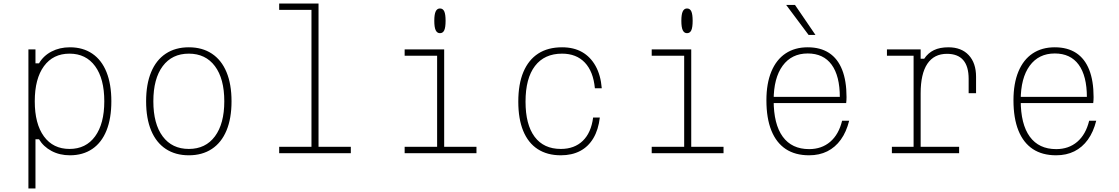

<svg xmlns="http://www.w3.org/2000/svg" viewBox="-20 -868 6340 1088"><path d="M141 200V-588H181V-509H201Q226 -552 272 -576Q318 -600 376 -600Q450 -600 503 -564Q556 -528 583.5 -459.5Q611 -391 611 -294Q611 -197 583.5 -128.5Q556 -60 503 -24Q450 12 376 12Q318 12 272 -12.5Q226 -37 201 -79H181V200ZM374 -24Q467 -24 519 -95.5Q571 -167 571 -294Q571 -422 519 -493Q467 -564 374 -564Q281 -564 229 -493Q177 -422 177 -294Q177 -166 229 -95Q281 -24 374 -24Z M1050 12Q974 12 919.5 -24Q865 -60 836.5 -128.5Q808 -197 808 -294Q808 -391 836.5 -459.5Q865 -528 919.5 -564Q974 -600 1050 -600Q1126 -600 1180.5 -564Q1235 -528 1263.5 -459.5Q1292 -391 1292 -294Q1292 -197 1263.5 -128.5Q1235 -60 1180.5 -24Q1126 12 1050 12ZM1050 -24Q1145 -24 1198 -95.5Q1251 -167 1251 -294Q1251 -422 1198 -493Q1145 -564 1050 -564Q955 -564 902 -493Q849 -422 849 -294Q849 -166 902 -95Q955 -24 1050 -24Z M1562 -848H1785V-36H1968V0H1562V-36H1745V-812H1562Z M2273 -588H2497V-36H2680V0H2273V-36H2457V-552H2273ZM2473 -680Q2457 -680 2449 -696.5Q2441 -713 2441 -750Q2441 -787 2449 -803.5Q2457 -820 2473 -820Q2490 -820 2497.5 -803.5Q2505 -787 2505 -750Q2505 -713 2497.5 -696.5Q2490 -680 2473 -680Z M3158 12Q3081 12 3027 -23Q2973 -58 2945 -126Q2917 -194 2917 -292Q2917 -392 2946 -460.5Q2975 -529 3030 -564.5Q3085 -600 3165 -600Q3231 -600 3278.5 -573Q3326 -546 3355 -494Q3384 -442 3390 -368H3351Q3342 -463 3294 -513.5Q3246 -564 3165 -564Q3065 -564 3011.5 -494Q2958 -424 2958 -292Q2958 -162 3009.5 -93Q3061 -24 3158 -24Q3235 -24 3282.5 -70Q3330 -116 3341 -202H3379Q3371 -133 3342.5 -85Q3314 -37 3267.5 -12.5Q3221 12 3158 12Z M3673 -588H3897V-36H4080V0H3673V-36H3857V-552H3673ZM3873 -680Q3857 -680 3849 -696.5Q3841 -713 3841 -750Q3841 -787 3849 -803.5Q3857 -820 3873 -820Q3890 -820 3897.5 -803.5Q3905 -787 3905 -750Q3905 -713 3897.5 -696.5Q3890 -680 3873 -680Z M4350 -319H4753L4739 -317Q4739 -438 4692.5 -501.5Q4646 -565 4557 -565Q4466 -565 4415 -495.5Q4364 -426 4364 -300Q4364 -164 4415.5 -93.5Q4467 -23 4565 -23Q4636 -23 4684.5 -64.5Q4733 -106 4752 -184H4792Q4776 -120 4744.5 -76.5Q4713 -33 4668 -10.5Q4623 12 4565 12Q4486 12 4432.5 -23.5Q4379 -59 4351 -128.5Q4323 -198 4323 -300Q4323 -395 4351 -462.5Q4379 -530 4431.5 -565Q4484 -600 4557 -600Q4629 -600 4678 -568Q4727 -536 4752 -473Q4777 -410 4777 -318Q4777 -310 4776.5 -301Q4776 -292 4775 -284H4350ZM4601 -670H4562L4435 -840H4485Z M5006 -588H5197V-535H5217Q5239 -568 5272.5 -584Q5306 -600 5354 -600Q5428 -600 5469.5 -555.5Q5511 -511 5511 -433V-340H5469V-421Q5469 -563 5346 -563Q5273 -563 5235 -506.5Q5197 -450 5197 -339V-36H5415V0H5034V-36H5157V-552H5006Z M5750 -319H6153L6139 -317Q6139 -438 6092.5 -501.5Q6046 -565 5957 -565Q5866 -565 5815 -495.5Q5764 -426 5764 -300Q5764 -164 5815.5 -93.5Q5867 -23 5965 -23Q6036 -23 6084.5 -64.5Q6133 -106 6152 -184H6192Q6176 -120 6144.5 -76.5Q6113 -33 6068 -10.5Q6023 12 5965 12Q5886 12 5832.5 -23.5Q5779 -59 5751 -128.5Q5723 -198 5723 -300Q5723 -395 5751 -462.5Q5779 -530 5831.5 -565Q5884 -600 5957 -600Q6029 -600 6078 -568Q6127 -536 6152 -473Q6177 -410 6177 -318Q6177 -310 6176.5 -301Q6176 -292 6175 -284H5750Z"/></svg>

Font: Martian Mono SemiExpanded Thin
Style: Regular
Weight: 250
Monospace: yes
Version: Version 0.930